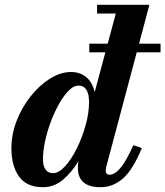

<svg xmlns="http://www.w3.org/2000/svg" viewBox="-20 -770 689 800"><path d="M571 -153Q534 -63 492.5 -26.5Q451 10 399 10Q304.5 10 304.5 -70.5Q304.5 -74.5 304.8 -82Q305 -89.5 306.5 -97.5V-98Q279 -52 242.2 -21Q205.5 10 159.5 10Q90.5 10 59 -34.8Q27.5 -79.5 27.5 -152.5Q27.5 -210 49.2 -266.2Q71 -322.5 107.5 -368.5Q144 -414.5 188 -442.2Q232 -470 276 -470Q312.5 -470 338.8 -449Q365 -428 374.5 -386L462.5 -713.5H384.5V-750H602.5L422.5 -74Q420.5 -66 420.5 -58.5Q420.5 -42 437 -42Q458 -42 482 -70.2Q506 -98.5 535.5 -165ZM351 -344Q351 -413.5 306.5 -413.5Q287.5 -413.5 267 -393.2Q246.5 -373 227.2 -339.2Q208 -305.5 192.5 -264.8Q177 -224 168 -182.5Q159 -141 159 -105.5Q159 -79.5 169.5 -64Q180 -48.5 201.5 -48.5Q225 -48.5 251.2 -77.2Q277.5 -106 300 -151.5Q322.5 -197 336.8 -248.2Q351 -299.5 351 -344ZM352.1 -588H648.9V-552H352.1Z"/></svg>

Font: Bodoni* 06pt
Style: Bold Italic
Weight: 700
Italic angle: -13°
Version: Version 2.3